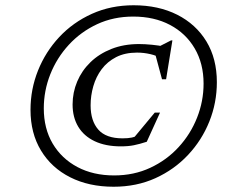

<svg xmlns="http://www.w3.org/2000/svg" viewBox="-20 -700 866 730"><path d="M446 -174Q467.5 -174 481.2 -177Q495 -180 521 -192L485 -171.5L568.5 -272H588.5L538 -161Q510 -152 489 -147.8Q468 -143.5 439.5 -143.5Q381.5 -143.5 340.2 -163Q299 -182.5 277.5 -218.2Q256 -254 256 -302.5Q256 -348.5 273.5 -390Q291 -431.5 324 -463.5Q357 -495.5 403.8 -514Q450.5 -532.5 508.5 -532.5Q530.5 -532.5 558.2 -529.8Q586 -527 603.5 -523L579.5 -520.5L630.5 -546.5H635.5L611.5 -398.5H596L569.5 -497L592 -478Q576.5 -488.5 551.5 -494.2Q526.5 -500 501 -500Q455 -500 421.5 -482.8Q388 -465.5 366.5 -436.8Q345 -408 334.8 -372.2Q324.5 -336.5 324.5 -299.5Q324.5 -240.5 353.8 -207.2Q383 -174 446 -174ZM414 -33Q489 -33 551.2 -62Q613.5 -91 659 -140.5Q704.5 -190 729.2 -252.5Q754 -315 754 -382Q754 -458.5 720.2 -516Q686.5 -573.5 626.5 -605.2Q566.5 -637 486.5 -637Q411.5 -637 349.2 -608Q287 -579 241.5 -529.5Q196 -480 171.2 -417.5Q146.5 -355 146.5 -288Q146.5 -211.5 180.2 -154.2Q214 -97 274.2 -65Q334.5 -33 414 -33ZM488 -680Q582.5 -680 653.8 -644Q725 -608 764.8 -542.5Q804.5 -477 804.5 -387.5Q804.5 -309.5 776 -238.2Q747.5 -167 695 -111Q642.5 -55 570.8 -22.5Q499 10 412 10Q318 10 246.8 -26Q175.5 -62 135.8 -127.8Q96 -193.5 96 -282.5Q96 -360.5 124.5 -431.8Q153 -503 205.2 -559Q257.5 -615 329.5 -647.5Q401.5 -680 488 -680Z"/></svg>

Font: Newsreader Text
Style: Italic
Weight: 400
Italic angle: -17°
Designer: Hugues Gentile
Foundry: Production Type
Version: Version 1.001